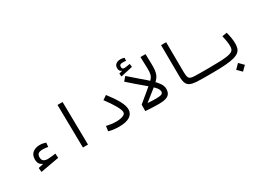

<svg xmlns="http://www.w3.org/2000/svg" viewBox="-44 -1646 3604 2686"><g transform="rotate(-30 1758.0 -303.0)"><path d="M168.9 6.3 162.6 -61 239.7 -77.6V-84.5Q175.8 -106.9 175.8 -192.4Q175.8 -260.7 220 -297.1Q264.2 -333.5 335.4 -333.5Q360.8 -333.5 386.7 -328.4Q412.6 -323.2 431.6 -316.4L425.3 -249.5Q407.2 -253.4 384.5 -256.1Q361.8 -258.8 342.8 -258.8Q292 -258.8 269.5 -241.7Q247.1 -224.6 247.1 -185.5Q247.1 -139.2 272.9 -122.6Q298.8 -106 338.4 -106Q364.7 -106 399.2 -110.6Q433.6 -115.2 464.8 -119.1L470.2 -47.9Z M841.8 0 831.5 -693.4H913.6L923.8 0Z M1427.7 2Q1383.8 2 1342 -3.2Q1300.3 -8.3 1261.2 -20L1271.5 -100.1Q1313.5 -90.3 1350.1 -85.2Q1386.7 -80.1 1426.8 -80.1Q1489.7 -80.1 1534.7 -96.4Q1579.6 -112.8 1579.6 -146.5Q1579.6 -182.6 1537.4 -257.3Q1495.1 -332 1421.4 -430.2L1488.3 -475.1Q1565.4 -376.5 1613.3 -292Q1661.1 -207.5 1661.1 -144Q1661.1 -75.7 1602.8 -36.9Q1544.4 2 1427.7 2Z M2071.3 3.9Q2030.3 3.9 1999 3.2Q1967.8 2.4 1934.1 0.5Q1900.4 -1.5 1852.1 -4.9L1853.5 -108.4L1909.7 -87.9Q1959.5 -84 1998.5 -82.3Q2037.6 -80.6 2067.4 -80.6Q2128.9 -80.6 2156.5 -90.8Q2184.1 -101.1 2184.1 -131.3Q2184.1 -168.5 2138.4 -215.1Q2092.8 -261.7 2007.3 -331.8Q1921.9 -401.9 1802.2 -508.8L1855 -570.8Q1945.8 -489.7 2020.8 -427Q2095.7 -364.3 2149.9 -313.2Q2204.1 -262.2 2233.4 -217.5Q2262.7 -172.9 2262.7 -127.9Q2262.7 -85.9 2245.8 -56.4Q2229 -26.9 2187.5 -11.5Q2146 3.9 2071.3 3.9ZM1805.2 -590.8 1800.3 -641.1 1847.2 -652.8V-659.2Q1810.5 -671.9 1810.5 -721.2Q1810.5 -763.2 1838.6 -785.2Q1866.7 -807.1 1912.1 -807.1Q1931.2 -807.1 1945.8 -804Q1960.4 -800.8 1973.6 -795.9L1971.2 -748.5Q1959.5 -750 1947 -751.2Q1934.6 -752.4 1923.3 -752.4Q1889.6 -752.4 1877 -742.7Q1864.3 -732.9 1864.3 -711.4Q1864.3 -689 1874 -680.7Q1883.8 -672.4 1904.8 -672.4Q1919.9 -672.4 1945.3 -677Q1970.7 -681.6 1993.2 -685.5L1999.5 -633.8Z M1910.6 -66.4 1853.5 -108.4Q1932.1 -173.8 2004.9 -233.6Q2077.6 -293.5 2127.9 -341.3Q2160.2 -372.6 2169.9 -411.1Q2179.7 -449.7 2177.2 -516.1L2171.4 -693.4H2253.4L2257.3 -540Q2259.3 -477.5 2254.2 -433.3Q2249 -389.2 2233.6 -356.4Q2218.3 -323.7 2189 -295.4Q2149.4 -256.8 2101.3 -217.8Q2053.2 -178.7 2003.9 -140.6Q1954.6 -102.5 1910.6 -66.4Z M2923.8 2.4Q2912.6 2.4 2901.6 2.4Q2890.6 2.4 2879.9 2.4Q2822.3 2.4 2772 2.2Q2721.7 2 2675.8 -1Q2613.3 -5.4 2576.7 -22.5Q2540 -39.6 2524.4 -77.6Q2508.8 -115.7 2508.3 -182.1L2504.4 -693.4H2586.4L2590.3 -209Q2590.8 -157.7 2598.9 -131.3Q2606.9 -105 2629.2 -95.2Q2651.4 -85.4 2694.3 -84Q2735.8 -82.5 2781.5 -82.3Q2827.1 -82 2886.2 -82Q2896.5 -82 2907.5 -82Q2918.5 -82 2929.7 -82Q2953.1 -82 2953.1 -43.9Q2953.1 -19 2945.6 -8.3Q2938 2.4 2923.8 2.4Z M2923.8 2.4Q2909.2 2.4 2909.2 -43Q2909.2 -64 2915.5 -73Q2921.9 -82 2929.7 -82Q3041 -82 3115 -85.4Q3189 -88.9 3233.2 -96.9Q3277.3 -105 3299.3 -118.7Q3321.3 -132.3 3328.4 -152.3Q3335.4 -172.4 3335.4 -200.2Q3335.4 -236.3 3328.1 -280.8Q3320.8 -325.2 3310.1 -372.6L3386.2 -384.8Q3400.4 -333 3408 -285.2Q3415.5 -237.3 3415.5 -197.8Q3415.5 -153.3 3405.3 -120.1Q3395 -86.9 3366.5 -63.5Q3337.9 -40 3283.4 -25.4Q3229 -10.7 3141.1 -4.2Q3053.2 2.4 2923.8 2.4ZM3312 201.2 3241.7 130.9 3312 60.1 3382.3 130.9Z"/></g></svg>

Font: Cascadia Mono NF SemiLight
Style: Regular
Weight: 350
Monospace: yes
Designer: Aaron Bell
Foundry: Saja Typeworks
Version: Version 2404.023; ttfautohint (v1.8.4)